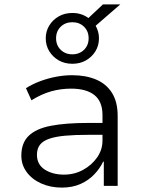

<svg xmlns="http://www.w3.org/2000/svg" viewBox="-20 -845 651 873"><path d="M261 8Q209 8 167 -11Q125 -30 101 -63Q77 -96 77 -137Q77 -195 110.5 -227.5Q144 -260 211 -273Q278 -286 379 -286H459V-232H383Q321 -232 276.5 -228Q232 -224 203.5 -214Q175 -204 161.5 -186.5Q148 -169 148 -141Q148 -97 183.5 -74Q219 -51 271 -51Q318 -51 357.5 -72.5Q397 -94 421.5 -129Q446 -164 446 -206V-322Q446 -383 409.5 -412.5Q373 -442 303 -442Q257 -442 213.5 -430Q170 -418 123 -389L98 -444Q128 -463 163 -476Q198 -489 235 -496Q272 -503 308 -503Q370 -503 416.5 -483.5Q463 -464 489 -423Q515 -382 515 -318V0H452V-110H449Q435 -80 409 -52.5Q383 -25 346 -8.5Q309 8 261 8ZM309 -555Q274 -555 247 -570.5Q220 -586 204 -612Q188 -638 188 -671Q188 -703 204 -729Q220 -755 247 -770.5Q274 -786 309 -786Q331 -786 349 -780Q367 -774 382 -763L448 -825H527L415 -728Q422 -715 426 -701Q430 -687 430 -671Q430 -638 414 -612Q398 -586 371 -570.5Q344 -555 309 -555ZM309 -598Q341 -598 362 -618.5Q383 -639 383 -671Q383 -703 362 -723.5Q341 -744 309 -744Q277 -744 256 -723.5Q235 -703 235 -671Q235 -639 256 -618.5Q277 -598 309 -598Z"/></svg>

Font: Nunito Sans 7pt Light
Style: Regular
Weight: 300
Designer: Vernon Adams
Foundry: Vernon Adams
Version: Version 3.101;gftools[0.9.27]